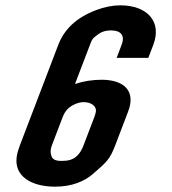

<svg xmlns="http://www.w3.org/2000/svg" viewBox="-20 -694 646 720"><path d="M54.2 -148C48.3 -132.7 44.5 -118.8 42.7 -106.5C32 -33.2 97.5 6 186.5 6C249.1 6 295.9 -13.7 327.6 -41C380 -86.1 392.1 -96.9 411.7 -148L460.6 -276C488.9 -350 449.2 -393.7 363.5 -395C326.9 -395 292.8 -389.7 261.2 -379L317.4 -526C326.2 -549.2 326.9 -549.7 349.7 -566.5C361.9 -575.5 377.2 -580 395.5 -580C435 -580 449.1 -559.9 436.1 -526L417.4 -477H536.1L554.9 -526C588.3 -613.4 531.6 -674 431.4 -674C402.3 -674 371.8 -668 340.2 -656C268.6 -628.9 221.6 -586.1 198.6 -526ZM339.4 -274.5C338.5 -268.8 336.3 -261.7 333 -253L292.9 -148C282.3 -120.3 263.3 -91 218.6 -91C193.7 -89 178.6 -94.3 173.5 -107C168.3 -119.7 168.6 -133.3 174.2 -148L214.3 -253C219.4 -266.3 225.4 -276.7 232.4 -284C243.8 -296.1 269.2 -311 293.9 -311C319.5 -311 343.1 -297.8 339.4 -274.5Z"/></svg>

Font: Din Kursivschrift
Style: Breit
Weight: 400
Version: Version 1.089